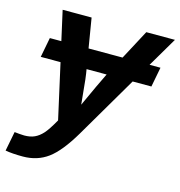

<svg xmlns="http://www.w3.org/2000/svg" viewBox="-130 -624 870 929"><g transform="rotate(15 305.5 -160.0)"><path d="M544.9 -379.9H599.6L580.6 -280.8H486.8L305.7 27.8Q246.1 128.9 192.6 168.2Q139.2 207.5 66.9 207.5Q14.6 207.5 -20.5 201.2L-1.5 103.5L22.9 106L47.4 107.4Q77.1 107.4 98.6 97.7Q120.1 87.9 139.2 66.9Q158.2 45.9 187 -5.4L125.5 -280.8H26.4L45.4 -379.9H103L69.8 -528.3H214.8L239.3 -379.9H409.7L488.8 -528.3H632.3ZM275.4 -107.9Q329.1 -226.1 356.4 -280.8H255.9Q259.3 -263.2 263.2 -231Q267.1 -198.7 275.4 -107.9Z"/></g></svg>

Font: Cousine
Style: Bold Italic
Weight: 700
Italic angle: -12°
Monospace: yes
Designer: Steve Matteson
Foundry: Ascender Corporation
Version: Version 1.20